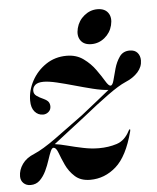

<svg xmlns="http://www.w3.org/2000/svg" viewBox="-52 -652 574 703"><g transform="rotate(-5 235.0 -301.0)"><path d="M129 -119.5Q122.5 -121 117 -108.5Q111.5 -96 105.2 -76.5Q99 -57 89.8 -37.5Q80.5 -18 66.8 -4.5Q53 9 32.5 9Q16.5 9 6.5 -0.8Q-3.5 -10.5 -3.5 -26Q-3.5 -49.5 11.5 -70.8Q26.5 -92 55.5 -103.5Q87.5 -117 137.5 -153Q187.5 -189 241.5 -229Q273 -253.5 301.2 -276.5Q329.5 -299.5 346.5 -313Q322 -314.5 289.8 -322.5Q257.5 -330.5 224 -340Q190.5 -349.5 161 -356.5Q131.5 -363.5 112.5 -363.5Q91 -363.5 81.5 -355Q72 -346.5 72 -334Q72 -322 82 -314.8Q92 -307.5 108 -300.5Q120.5 -294.5 125 -287.8Q129.5 -281 129.5 -271.5Q129.5 -259.5 120.8 -251.8Q112 -244 100.5 -244Q82 -244 69.8 -258.2Q57.5 -272.5 57.5 -298.5Q57.5 -336.5 76.5 -371.5Q95.5 -406.5 128.8 -428.8Q162 -451 204.5 -451Q240.5 -451 266.2 -432.2Q292 -413.5 309.2 -389.2Q326.5 -365 337.5 -346.5Q348.5 -328 355.5 -328Q363 -328 367.8 -346.5Q372.5 -365 379.2 -389Q386 -413 399 -431.5Q412 -450 436.5 -450Q455 -450 464.8 -438.8Q474.5 -427.5 474.5 -410.5Q474.5 -387 457.5 -367.8Q440.5 -348.5 410.5 -336Q386 -325.5 344.8 -295.8Q303.5 -266 247 -220.5Q213 -194.5 182 -170.2Q151 -146 133.5 -132.5Q152.5 -130 179 -123Q205.5 -116 235.5 -109.8Q265.5 -103.5 293.5 -103.5Q329 -103.5 359.2 -113.2Q389.5 -123 407 -157.5Q409.5 -163 412 -162.5Q414.5 -162 412.5 -155Q389 -65 347 -28Q305 9 252 9Q217 9 196 -10Q175 -29 163.5 -54Q152 -79 144.8 -98.8Q137.5 -118.5 129 -119.5ZM299.5 -485.5Q272 -485.5 259.8 -503Q247.5 -520.5 254.5 -548Q261.5 -575.5 283.2 -593.2Q305 -611 331.5 -611Q359 -611 371.2 -593.5Q383.5 -576 376.5 -548Q369.5 -520.5 348 -503Q326.5 -485.5 299.5 -485.5Z"/></g></svg>

Font: Fraunces 144pt SemiBold
Style: Italic
Weight: 600
Italic angle: -16°
Version: Version 1.000;[0bf87f6ff]